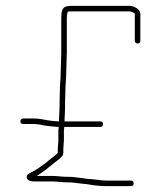

<svg xmlns="http://www.w3.org/2000/svg" viewBox="-20 -642 551 658"><path d="M178 -132V-118L173 -113C149 -94 123 -71 96 -56C85 -50 69 -46 72 -32C75 -20 92 -20 107 -20H161C177 -20 193 -17 210 -17C226 -18 243 -14 257 -13L277 -11C300 -7 321 -4 347 -4H429C435 -4 438 -8 438 -14C438 -20 435 -23 429 -23H347C325 -23 299 -29 279 -29C273 -30 266 -31 259 -32C243 -33 228 -37 210 -36C193 -36 177 -39 161 -39H106C127 -52 147 -68 166 -84C176 -92 197 -104 197 -118V-132C197 -141 199 -152 199 -161V-195C200 -199 200 -203 200 -207H324C330 -207 333 -210 333 -216C333 -222 330 -226 324 -226H201C201 -238 203 -260 203 -271V-300C204 -311 204 -321 204 -330C204 -350 207 -374 207 -395C207 -417 209 -440 209 -463V-580C209 -587 210 -593 211 -598C211 -604 219 -603 225 -603H424C427 -603 440 -599 442 -595V-503C442 -496 446 -493 452 -493C458 -493 461 -496 461 -503V-595C461 -609 440 -622 424 -622H225C219 -622 213 -621 208 -620C192 -617 190 -599 190 -580V-463C190 -440 188 -416 188 -394C188 -373 185 -350 185 -330C185 -311 184 -290 184 -271C184 -260 182 -239 182 -226H179C170 -227 163 -227 156 -228C137 -230 117 -236 97 -236H60C53 -236 50 -232 50 -226C50 -220 53 -217 60 -217H97C103 -217 110 -216 117 -215C139 -210 153 -209 178 -207H181C181 -203 181 -199 180 -196V-161C180 -151 178 -142 178 -132Z"/></svg>

Font: Electronic
Style: ExThn
Weight: 100
Version: Version 1.011